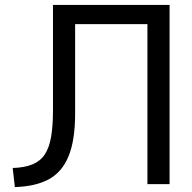

<svg xmlns="http://www.w3.org/2000/svg" viewBox="-20 -748 782 780"><path d="M40.4 12 31.6 -65.5Q80.1 -67 112.1 -80.3Q144.1 -93.7 162 -120.8Q180 -147.9 187.6 -192.2Q195.2 -236.4 195.2 -299.1V-728H285.2V-287.4Q285.2 -177.7 258.3 -112.8Q231.4 -47.9 177.2 -19.1Q122.9 9.7 40.4 12ZM578.9 0V-728H668.9V0ZM259.1 -649.9V-728H636V-649.9Z"/></svg>

Font: Murecho Thin
Style: Regular
Weight: 100
Designer: Neil Summerour
Foundry: Positype
Version: Version 1.010